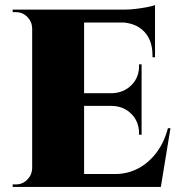

<svg xmlns="http://www.w3.org/2000/svg" viewBox="-20 -738 707 758"><path d="M312 -700V0H107V-700ZM572 -51 612 0H309V-51ZM539 -370V-320H309V-370ZM592 -700V-649H309V-700ZM653 -232 615 0H399L435 -51Q483 -51 524.5 -72.5Q566 -94 597 -134.5Q628 -175 643 -232ZM539 -322V-206H529V-211Q529 -258 498.5 -288.5Q468 -319 421 -320V-322ZM539 -484V-368H421V-370Q468 -371 499 -402Q530 -433 529 -480V-484ZM592 -652V-512H582V-520Q582 -580 548 -614.5Q514 -649 453 -650V-652ZM592 -718V-689L470 -700Q492 -700 516.5 -703Q541 -706 562 -710Q583 -714 592 -718ZM110 -73V0H30V-10Q30 -10 36.5 -10Q43 -10 43 -10Q69 -10 87.5 -28.5Q106 -47 107 -73ZM110 -627H107Q106 -653 87.5 -671.5Q69 -690 43 -690Q43 -690 36.5 -690Q30 -690 30 -690V-700H110Z"/></svg>

Font: Cinzel Black
Style: Regular
Weight: 900
Designer: Natanael Gama
Version: Version 2.000